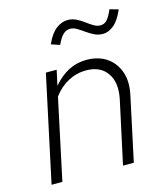

<svg xmlns="http://www.w3.org/2000/svg" viewBox="-103 -760 732 841"><g transform="rotate(-15 262.5 -339.5)"><path d="M27 0 130 -481H179L164 -412Q196 -450 233.5 -469.5Q271 -489 315 -489Q369 -489 406 -464Q443 -439 459 -394.5Q475 -350 462 -290L400 0H351L412 -282Q428 -356 397.5 -400.5Q367 -445 302 -445Q259 -445 220.5 -424.5Q182 -404 154 -366L76 0ZM222 -582 183 -595Q203 -640 228.5 -659.5Q254 -679 281 -679Q302 -679 320 -670Q338 -661 354 -649Q370 -637 385 -628Q400 -619 415 -619Q432 -619 444 -631Q456 -643 471 -677L510 -666Q490 -620 466 -600Q442 -580 416 -580Q395 -580 377 -589Q359 -598 343 -609.5Q327 -621 312 -630Q297 -639 282 -639Q264 -639 250 -626Q236 -613 222 -582Z"/></g></svg>

Font: Red Hat Text
Style: Italic
Weight: 300
Italic angle: -12°
Designer: Pentagram, MCKL
Foundry: Pentagram, MCKL
Version: Version 1.023